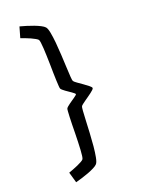

<svg xmlns="http://www.w3.org/2000/svg" viewBox="-182 -880 852 1159"><g transform="rotate(-20 244.0 -300.5)"><path d="M78.1 131.8Q90.3 127.4 106.4 121.3Q122.6 115.2 137.9 108.4Q153.3 101.6 165 95Q176.8 88.4 180.7 83Q183.6 78.6 185.8 63.5Q188 48.3 189.2 26.1Q190.4 3.9 191.4 -23.2Q192.4 -50.3 192.9 -78.4Q193.4 -106.4 193.8 -133.5Q194.3 -160.6 195.3 -182.4Q196.3 -204.1 197.3 -218.8Q198.2 -233.4 200.2 -236.8Q202.6 -241.2 209.2 -246.8Q215.8 -252.4 224.1 -258.5Q232.4 -264.6 241.9 -271Q251.5 -277.3 259.3 -283Q267.1 -288.6 272.5 -293Q277.8 -297.4 278.3 -300.3Q277.8 -302.7 272.5 -307.4Q267.1 -312 259.3 -317.6Q251.5 -323.2 241.9 -329.6Q232.4 -335.9 224.1 -342Q215.8 -348.1 209.2 -353.8Q202.6 -359.4 200.2 -363.8Q198.2 -367.2 197.3 -381.8Q196.3 -396.5 195.3 -418.2Q194.3 -439.9 193.8 -467Q193.4 -494.1 192.9 -522.2Q192.4 -550.3 191.4 -577.4Q190.4 -604.5 189.2 -626.7Q188 -648.9 185.8 -664.1Q183.6 -679.2 180.7 -683.6Q176.8 -688.5 165 -695.3Q153.3 -702.1 137.9 -709Q122.6 -715.8 106.4 -721.9Q90.3 -728 78.1 -732.4L97.7 -800.8Q116.7 -795.9 139.6 -788.8Q162.6 -781.7 183.8 -773.7Q205.1 -765.6 222.2 -756.8Q239.3 -748 246.6 -739.7Q255.4 -730 261 -700.7Q266.6 -671.4 270.3 -632.8Q273.9 -594.2 276.1 -551.5Q278.3 -508.8 280 -472.2Q281.7 -435.5 283.4 -410.2Q285.2 -384.8 288.1 -380.9Q293 -374 308.8 -363Q324.7 -352.1 341.8 -339.8Q358.9 -327.6 372.3 -316.9Q385.7 -306.2 385.7 -300.3Q385.7 -296.4 379.4 -290Q373 -283.7 363.3 -276.4Q353.5 -269 341.8 -260.7Q330.1 -252.4 319.3 -244.9Q308.6 -237.3 300 -230.7Q291.5 -224.1 288.1 -219.7Q285.2 -215.8 283.4 -190.4Q281.7 -165 280 -128.4Q278.3 -91.8 276.1 -49.1Q273.9 -6.3 270.3 32.2Q266.6 70.8 261 100.1Q255.4 129.4 246.6 139.2Q239.3 147.5 222.2 156.2Q205.1 165 183.8 173.1Q162.6 181.2 139.6 188.2Q116.7 195.3 97.7 200.2Z"/></g></svg>

Font: Andika New Basic
Style: Regular
Weight: 400
Designer: Victor Gaultney, Annie Olsen, Julie Remington, Don Collingsworth, Eric Hays
Foundry: SIL International
Version: Version 5.500